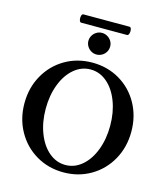

<svg xmlns="http://www.w3.org/2000/svg" viewBox="-136 -1048 1009 1165"><g transform="rotate(15 368.5 -465.0)"><path d="M35.6 -331.5Q35.6 -428.7 79.6 -507.3Q123.5 -585.9 200.2 -630.9Q276.9 -675.8 371.6 -675.8Q466.3 -675.8 543 -630.9Q619.6 -585.9 663.3 -507.3Q707 -428.7 707 -331.5Q707 -234.4 663.3 -155.8Q619.6 -77.1 543 -32Q466.3 13.2 371.6 13.2Q276.9 13.2 200.2 -32Q123.5 -77.1 79.6 -155.8Q35.6 -234.4 35.6 -331.5ZM573.7 -333Q573.7 -417.3 547.3 -486Q521 -554.7 474.8 -593.7Q428.7 -632.8 371.6 -632.8Q314.5 -632.8 268.1 -593.8Q221.7 -554.7 195.3 -486Q168.9 -417.3 168.9 -332.9Q168.9 -248.5 195.4 -179.9Q221.9 -111.3 268.2 -72.2Q314.5 -33.2 371.6 -33.2Q428.7 -33.2 474.8 -72.3Q521 -111.4 547.3 -180Q573.7 -248.7 573.7 -333ZM312.5 -797.4Q312.5 -815.4 321.8 -831.1Q331.1 -846.7 346.7 -856Q362.3 -865.2 380.4 -865.2Q397.9 -865.2 413.8 -856.4Q429.7 -847.7 439.5 -832Q449.2 -816.4 449.2 -797.4Q449.2 -778.8 439.9 -763.2Q430.7 -747.6 414.8 -738.5Q398.9 -729.5 380.4 -729.5Q362.3 -729.5 346.7 -738.8Q331.1 -748 321.8 -763.7Q312.5 -779.3 312.5 -797.4ZM241.7 -944.3H531.7Q540 -944.3 543 -931.2Q545.9 -918 542 -905Q538.1 -892.1 529.8 -892.1H241.7Q233.4 -892.1 230 -905.3Q226.6 -918.5 230 -931.4Q233.4 -944.3 241.7 -944.3Z"/></g></svg>

Font: Junicode Two Beta VF
Style: Regular
Weight: 400
Designer: Peter S. Baker
Foundry: Briery Creek Software
Version: Version 1.031 beta; ttfautohint (v1.8.1.43-b0c9)